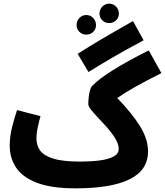

<svg xmlns="http://www.w3.org/2000/svg" viewBox="-20 -1007 901 1048"><path d="M576 -881Q554 -881 538.5 -896Q523 -911 523 -933Q523 -955 538.5 -971Q554 -987 576 -987Q598 -987 613.5 -971Q629 -955 629 -933Q629 -911 613.5 -896Q598 -881 576 -881ZM451 -818Q429 -818 413.5 -833Q398 -848 398 -870Q398 -893 413.5 -909Q429 -925 451 -925Q473 -925 488.5 -909Q504 -893 504 -870Q504 -848 488.5 -833Q473 -818 451 -818ZM463 -614 404 -713Q461 -750 533 -792.5Q605 -835 706 -892L764 -787Q664 -734 591.5 -691.5Q519 -649 463 -614ZM393 21Q258 21 179.5 -10Q101 -41 67 -93.5Q33 -146 33 -211Q33 -262 46.5 -315Q60 -368 73 -406L201 -373Q193 -344 186 -312Q179 -280 179 -250Q179 -214 198.5 -186Q218 -158 270 -141.5Q322 -125 419 -125Q475 -125 522.5 -131Q570 -137 599 -152Q628 -167 628 -194Q628 -220 609.5 -250.5Q591 -281 563 -313Q539 -339 516 -363.5Q493 -388 477.5 -407.5Q462 -427 462 -439Q462 -454 464 -474.5Q466 -495 471 -513Q476 -531 483 -538Q555 -613 792 -732L861 -608Q777 -566 718.5 -533Q660 -500 620 -472Q702 -387 745 -317Q788 -247 788 -181Q788 -78 687.5 -28.5Q587 21 393 21Z"/></svg>

Font: Noto Sans Arabic UI Cn XBd
Style: Regular
Weight: 800
Width: 3
Designer: Monotype Design Team, Nadine Chahine and Nizar Qandah
Foundry: Monotype Imaging Inc.
Version: Version 2.010; ttfautohint (v1.8.4.7-5d5b)